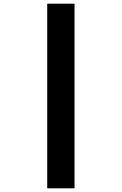

<svg xmlns="http://www.w3.org/2000/svg" viewBox="-20 -821 660 1041"><path d="M236 200V-801H384V200Z"/></svg>

Font: Monaspace Krypton Var ExLight
Style: Regular
Weight: 200
Designer: Riley Cran and the Lettermatic Team
Version: Version 1.200 (Monaspace Krypton Var)